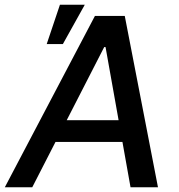

<svg xmlns="http://www.w3.org/2000/svg" viewBox="-41 -795 761 815"><path d="M-20.6 0 361.9 -727.3H488.6L629.6 0H513.1L478.7 -192.5H194.6L95.9 0ZM462.4 -284.8 407 -595.2H401.3L242.2 -284.8ZM157.3 -608 213.4 -774.9H318.9L225.9 -608Z"/></svg>

Font: Inter P Medium
Style: Italic
Weight: 500
Italic angle: 9.39999°
Designer: Rasmus Andersson
Foundry: rsms
Version: Version 3.018;git-588b23468